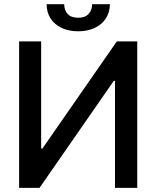

<svg xmlns="http://www.w3.org/2000/svg" viewBox="-20 -907 755 927"><path d="M178.7 -707V-189.5H184.6L543.9 -707H642.6V0H535.2V-516.6H529.3L170.9 0H72.3V-707ZM357.4 -755.9Q311.5 -755.9 276.9 -772.5Q242.2 -789.1 223.6 -818.6Q205.1 -848.1 205.1 -886.7H290Q290 -858.4 306.4 -839.8Q322.8 -821.3 357.4 -821.3Q391.1 -821.3 408 -840.1Q424.8 -858.9 424.8 -886.7H510.7Q510.3 -848.1 491.5 -818.6Q472.7 -789.1 438 -772.5Q403.3 -755.9 357.4 -755.9Z"/></svg>

Font: Pretendard GOV Medium
Style: Regular
Weight: 500
Designer: Base glyphs from Inter by Rasmus Andersson; Hangeul glyphs from Noto Sans CJK(Source Han Sans) by Jang Soo-young and Kan
Foundry: Kil Hyung-jin
Version: Version 1.309